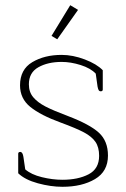

<svg xmlns="http://www.w3.org/2000/svg" viewBox="-20 -708 485 738"><path d="M178 -570 250 -688 280 -670 200 -557ZM50 -42V-117Q50 -124 58 -124Q67 -124 70 -105L77 -57Q100 -37 141 -27Q182 -17 220 -17Q280 -17 320.5 -38Q361 -59 361 -109Q361 -142 347 -162.5Q333 -183 303 -199Q273 -215 213 -237Q136 -265 96.5 -297Q57 -329 57 -380Q57 -441 104 -469Q151 -497 217 -497Q260 -497 306 -479.5Q352 -462 375 -438V-364Q375 -357 367 -357Q362 -357 359.5 -361Q357 -365 355 -375L348 -425Q328 -446 290 -458Q252 -470 217 -470Q164 -470 127.5 -449.5Q91 -429 91 -384Q91 -354 108 -334Q125 -314 155 -298.5Q185 -283 241 -262Q325 -230 360 -198Q395 -166 395 -110Q395 -49 345 -19.5Q295 10 220 10Q175 10 125.5 -3.5Q76 -17 50 -42Z"/></svg>

Font: Maitree ExtraLight
Style: Regular
Weight: 275
Designer: CadsonDemak Team
Foundry: CadsonDemak
Version: Version 1.003